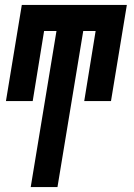

<svg xmlns="http://www.w3.org/2000/svg" viewBox="-20 -540 540 775"><path d="M104 215 208 -415H158L112 -132H4L68 -520H492L428 -132H320L366 -415H316L212 215Z"/></svg>

Font: Iosevka Curly Extrabold
Style: Italic
Weight: 800
Italic angle: -9°
Monospace: yes
Designer: Belleve Invis
Foundry: Belleve Invis
Version: Version 22.1.2; ttfautohint (v1.8.4)